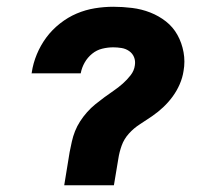

<svg xmlns="http://www.w3.org/2000/svg" viewBox="-20 -548 640 568"><path d="M170 0 186 -98Q189 -113 192.5 -129Q196 -145 202 -160Q208 -175 217 -189Q226 -203 237.5 -216Q249 -229 262 -239.5Q275 -250 288.5 -260Q302 -270 316 -279.5Q330 -289 343 -300.5Q356 -312 366.5 -325.5Q377 -339 379 -355Q381 -368 376.5 -379Q372 -390 362 -397Q352 -404 339.5 -406Q327 -408 315 -408Q299 -408 282.5 -404Q266 -400 252.5 -389Q239 -378 230.5 -363Q222 -348 219 -332Q219 -332 219 -331.5Q219 -331 219 -331H73Q74 -332 74 -332.5Q74 -333 74 -334Q78 -361 89 -387.5Q100 -414 117 -437Q134 -460 157.5 -478.5Q181 -497 207 -508Q233 -519 260.5 -523.5Q288 -528 315 -528Q343 -528 371 -524.5Q399 -521 424.5 -511Q450 -501 471 -484.5Q492 -468 505 -444.5Q518 -421 523 -393.5Q528 -366 523 -338Q520 -318 511.5 -298.5Q503 -279 490.5 -262Q478 -245 462.5 -230.5Q447 -216 429.5 -204Q412 -192 394 -180.5Q376 -169 361.5 -153Q347 -137 340 -117.5Q333 -98 330 -78L317 0Z"/></svg>

Font: Iosevka SS04 Heavy Extended
Style: Italic
Weight: 900
Width: 7
Italic angle: -9°
Monospace: yes
Designer: Belleve Invis
Foundry: Belleve Invis
Version: Version 19.0.0; ttfautohint (v1.8.4)